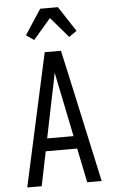

<svg xmlns="http://www.w3.org/2000/svg" viewBox="-63 -1018 626 1059"><g transform="rotate(-5 250.0 -488.0)"><path d="M44 0 205 -735H295L349 -490L456 0H376L337 -190H163L124 0ZM323 -260 276 -490Q269 -522 262.5 -554Q256 -586 250 -618Q244 -586 237.5 -554Q231 -522 224 -490L177 -260ZM153 -807 110 -837 201 -976H299L390 -837L347 -807L250 -920Z"/></g></svg>

Font: Iosevka Term SS14
Style: Regular
Weight: 400
Monospace: yes
Designer: Belleve Invis
Foundry: Belleve Invis
Version: Version 24.1.1; ttfautohint (v1.8.4)